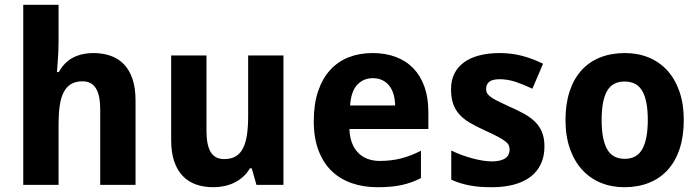

<svg xmlns="http://www.w3.org/2000/svg" viewBox="-20 -780 2955 810"><path d="M551.8 0H402.8V-318.8Q402.8 -377.9 384.5 -407.5Q366.2 -437 328.1 -437Q299.3 -437 279.8 -425.3Q260.3 -413.6 248.5 -390.6Q236.8 -367.7 231.9 -334Q227.1 -300.3 227.1 -256.8V0H78.1V-759.8H227.1V-605Q227.1 -584.5 226.1 -561.8Q225.1 -539.1 223.6 -520Q221.7 -497.6 220.2 -476.1H228Q252 -518.6 289.1 -537.4Q326.2 -556.2 373 -556.2Q413.6 -556.2 446.5 -544.7Q479.5 -533.2 502.9 -508.8Q526.4 -484.4 539.1 -446.5Q551.8 -408.7 551.8 -356Z M1062 0 1042 -69.8H1034.2Q1022 -48.8 1005.1 -33.9Q988.3 -19 968.3 -9.3Q948.2 0.5 925.8 5.1Q903.3 9.8 879.9 9.8Q839.8 9.8 807.1 -1.7Q774.4 -13.2 751 -37.6Q727.5 -62 714.8 -99.6Q702.1 -137.2 702.1 -189.9V-545.9H851.1V-227.1Q851.1 -168 868.9 -138.4Q886.7 -108.9 925.8 -108.9Q955.1 -108.9 974.6 -120.6Q994.1 -132.3 1005.6 -155.3Q1017.1 -178.2 1022 -211.9Q1026.9 -245.6 1026.9 -289.1V-545.9H1175.8V0Z M1552.7 -450.2Q1513.2 -450.2 1487.1 -422.4Q1460.9 -394.5 1457 -335H1647Q1646.5 -359.9 1640.6 -380.9Q1634.8 -401.9 1623 -417.2Q1611.3 -432.6 1593.8 -441.4Q1576.2 -450.2 1552.7 -450.2ZM1571.8 9.8Q1513.2 9.8 1463.9 -7.3Q1414.6 -24.4 1378.9 -58.8Q1343.3 -93.3 1323.5 -145.8Q1303.7 -198.2 1303.7 -269Q1303.7 -340.8 1321.8 -394.5Q1339.8 -448.2 1372.3 -484.1Q1404.8 -520 1450.4 -538.1Q1496.1 -556.2 1551.8 -556.2Q1606 -556.2 1649.7 -539.8Q1693.4 -523.4 1723.9 -491.7Q1754.4 -460 1770.8 -413.8Q1787.1 -367.7 1787.1 -308.1V-235.8H1454.1Q1455.1 -204.6 1464.1 -179.4Q1473.1 -154.3 1489.5 -137Q1505.9 -119.6 1529.1 -110.4Q1552.2 -101.1 1582 -101.1Q1606.9 -101.1 1629.2 -103.8Q1651.4 -106.4 1672.4 -111.8Q1693.4 -117.2 1713.9 -125.2Q1734.4 -133.3 1755.9 -144V-28.8Q1736.3 -18.6 1716.6 -11.5Q1696.8 -4.4 1674.8 0.5Q1652.8 5.4 1627.4 7.6Q1602.1 9.8 1571.8 9.8Z M2276.9 -162.1Q2276.9 -119.1 2261.2 -86.9Q2245.6 -54.7 2216.8 -33.2Q2188 -11.7 2147 -1Q2106 9.8 2055.2 9.8Q2028.3 9.8 2005.4 8.1Q1982.4 6.3 1961.9 2.4Q1941.4 -1.5 1922.4 -7.3Q1903.3 -13.2 1883.8 -22V-145Q1904.3 -134.8 1927 -126.5Q1949.7 -118.2 1972.2 -112.1Q1994.6 -106 2015.9 -102.5Q2037.1 -99.1 2055.2 -99.1Q2075.2 -99.1 2089.4 -102.8Q2103.5 -106.4 2112.5 -113Q2121.6 -119.6 2125.7 -128.7Q2129.9 -137.7 2129.9 -147.9Q2129.9 -158.2 2126.7 -166.3Q2123.5 -174.3 2112.3 -183.3Q2101.1 -192.4 2079.3 -203.9Q2057.6 -215.3 2021 -231.9Q1985.4 -248 1959.2 -263.9Q1933.1 -279.8 1916.3 -299.3Q1899.4 -318.8 1891.1 -344Q1882.8 -369.1 1882.8 -403.8Q1882.8 -441.9 1897.5 -470.5Q1912.1 -499 1939 -518.1Q1965.8 -537.1 2003.7 -546.6Q2041.5 -556.2 2087.9 -556.2Q2136.7 -556.2 2180.7 -544.9Q2224.6 -533.7 2271 -511.2L2226.1 -405.8Q2189 -423.3 2155.3 -434.6Q2121.6 -445.8 2087.9 -445.8Q2057.6 -445.8 2044.2 -435.1Q2030.8 -424.3 2030.8 -405.8Q2030.8 -396 2034.2 -388.4Q2037.6 -380.9 2047.9 -372.8Q2058.1 -364.7 2076.7 -355.2Q2095.2 -345.7 2125 -332Q2159.7 -316.9 2187.5 -302Q2215.3 -287.1 2235.4 -268.1Q2255.4 -249 2266.1 -223.6Q2276.9 -198.2 2276.9 -162.1Z M2518.1 -273.9Q2518.1 -192.4 2541 -151.1Q2564 -109.9 2615.7 -109.9Q2667 -109.9 2689.9 -151.4Q2712.9 -192.9 2712.9 -273.9Q2712.9 -355.5 2689.9 -395.8Q2667 -436 2614.7 -436Q2563.5 -436 2540.8 -395.8Q2518.1 -355.5 2518.1 -273.9ZM2864.7 -273.9Q2864.7 -205.6 2847.4 -152.8Q2830.1 -100.1 2797.6 -64Q2765.1 -27.8 2718.5 -9Q2671.9 9.8 2613.8 9.8Q2559.6 9.8 2514.2 -9Q2468.8 -27.8 2435.8 -64Q2402.8 -100.1 2384.3 -152.8Q2365.7 -205.6 2365.7 -273.9Q2365.7 -341.8 2383.1 -394.5Q2400.4 -447.3 2432.9 -483.2Q2465.3 -519 2511.7 -537.6Q2558.1 -556.2 2616.7 -556.2Q2670.9 -556.2 2716.3 -537.6Q2761.7 -519 2794.7 -483.2Q2827.6 -447.3 2846.2 -394.5Q2864.7 -341.8 2864.7 -273.9Z"/></svg>

Font: Droid Sans
Style: Bold
Weight: 700
Foundry: Ascender Corporation
Version: Version 1.00 build 112